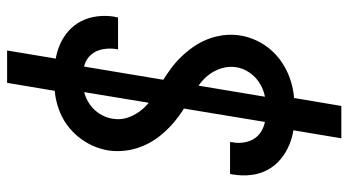

<svg xmlns="http://www.w3.org/2000/svg" viewBox="-240 -638 980 540"><g transform="rotate(-90 250.0 -368.0)"><path d="M210 -29Q184 -29 159.5 -32Q135 -35 112.5 -44.5Q90 -54 72 -69Q54 -84 42.5 -105Q31 -126 28 -151Q25 -176 29 -201Q29 -203 29.5 -206Q30 -209 31 -211H121Q120 -210 120 -208.5Q120 -207 120 -205Q116 -186 120.5 -166Q125 -146 138 -133Q151 -120 170.5 -114.5Q190 -109 210 -109Q229 -109 249 -113Q269 -117 286.5 -128Q304 -139 316 -156.5Q328 -174 331 -194Q334 -214 328.5 -233Q323 -252 312 -267.5Q301 -283 286 -294.5Q271 -306 255 -316Q239 -326 223 -335.5Q207 -345 191.5 -356.5Q176 -368 162.5 -381Q149 -394 137.5 -408.5Q126 -423 117 -440Q108 -457 102.5 -475.5Q97 -494 95.5 -514Q94 -534 97 -554Q101 -577 110.5 -598Q120 -619 135 -637.5Q150 -656 169.5 -670Q189 -684 211 -692Q233 -700 255 -703Q277 -706 299 -706Q324 -706 348 -702.5Q372 -699 393.5 -690Q415 -681 432.5 -665.5Q450 -650 460.5 -629.5Q471 -609 474 -584.5Q477 -560 473 -536Q472 -533 471.5 -530.5Q471 -528 471 -526H381Q381 -527 381.5 -528.5Q382 -530 382 -531Q385 -550 381.5 -569Q378 -588 366.5 -601.5Q355 -615 337 -620.5Q319 -626 299 -626Q281 -626 262 -621.5Q243 -617 226.5 -605.5Q210 -594 199.5 -577Q189 -560 186 -541Q182 -517 190.5 -495Q199 -473 214 -456Q229 -439 248.5 -427.5Q268 -416 287.5 -404Q307 -392 325.5 -378.5Q344 -365 359.5 -349Q375 -333 388 -314.5Q401 -296 409.5 -274.5Q418 -253 421 -229.5Q424 -206 420 -181Q416 -158 406 -136.5Q396 -115 380 -96.5Q364 -78 343.5 -64.5Q323 -51 300.5 -43Q278 -35 255 -32Q232 -29 210 -29ZM131 102 162 -83 172 -82 267 -658H303L258 -665L287 -838H378L347 -652L338 -653L242 -77H206L251 -70L222 102Z"/></g></svg>

Font: Iosevka Curly Medium Oblique
Style: Regular
Weight: 500
Italic angle: -9°
Monospace: yes
Designer: Belleve Invis
Foundry: Belleve Invis
Version: Version 11.1.0; ttfautohint (v1.8.3)